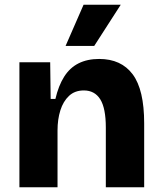

<svg xmlns="http://www.w3.org/2000/svg" viewBox="-20 -791 683 811"><path d="M62 0V-318V-528H192L194 -373H214Q227 -429 251 -467Q275 -505 312 -523.5Q349 -542 399 -542Q492 -542 540.5 -477Q589 -412 589 -270V0H427V-252Q427 -334 403.5 -371.5Q380 -409 334 -409Q296 -409 271.5 -386Q247 -363 235 -325Q223 -287 223 -240V0ZM378 -597H257L333 -771H490Z"/></svg>

Font: Bricolage Grotesque 96pt ExtraBold ExtraBold
Style: Regular
Weight: 800
Version: Version 1.001;gftools[0.9.33.dev8+g029e19f]